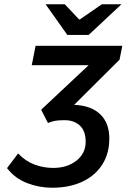

<svg xmlns="http://www.w3.org/2000/svg" viewBox="-20 -869 594 901"><path d="M224 12Q165 12 108 -9.5Q51 -31 13 -80L65 -149Q99 -113 141.5 -97Q184 -81 230 -81Q295 -81 338.5 -115Q382 -149 382 -204Q382 -255 354.5 -280Q327 -305 284 -305Q257 -305 241.5 -302.5Q226 -300 205 -292L173 -354L396 -563H129L147 -654H554L541 -589L328 -377Q407 -374 450 -333Q493 -292 493 -219Q493 -148 459.5 -96Q426 -44 365.5 -16Q305 12 224 12ZM296 -705 194 -849H284L351 -778H355L458 -849H550L396 -705Z"/></svg>

Font: Source Sans 3 Semibold
Style: Italic
Weight: 600
Italic angle: -11°
Designer: Paul D. Hunt
Foundry: Adobe
Version: Version 3.052;hotconv 1.1.0;makeotfexe 2.6.0